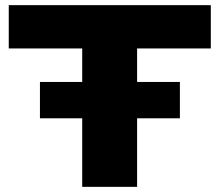

<svg xmlns="http://www.w3.org/2000/svg" viewBox="-20 -725 851 745"><path d="M299 0V-537H14V-705H798V-537H512V0ZM135 -266V-407H678V-266Z"/></svg>

Font: Nunito Sans 10pt Expanded Black
Style: Regular
Weight: 900
Width: 7
Designer: Vernon Adams
Foundry: Vernon Adams
Version: Version 3.101;gftools[0.9.27]